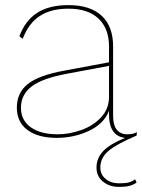

<svg xmlns="http://www.w3.org/2000/svg" viewBox="-20 -530 557 752"><path d="M373 126Q373 154 394 171Q415 188 446 188Q471 188 484.5 184.5Q498 181 509 172L515 185Q502 194 487 198Q472 202 446 202Q409 202 383.5 181.5Q358 161 358 126Q358 89 384.5 61.5Q411 34 470 10Q407 3 407 -82V-96Q387 -45 328.5 -17.5Q270 10 202 10Q129 10 87.5 -21Q46 -52 46 -108Q46 -167 89 -201Q132 -235 230 -253L407 -286V-348Q407 -418 366 -457Q325 -496 248 -496Q180 -496 136 -467.5Q92 -439 69 -378L56 -388Q79 -450 126 -480Q173 -510 248 -510Q333 -510 378 -468.5Q423 -427 423 -348V-76Q423 -40 437.5 -22Q452 -4 478 -4Q504 -4 516 -13L515 1Q437 34 405 61Q373 88 373 126ZM407 -151V-272L241 -241Q145 -223 103.5 -191Q62 -159 62 -108Q62 -59 100.5 -31.5Q139 -4 207 -4Q250 -4 296.5 -20Q343 -36 375 -69.5Q407 -103 407 -151Z"/></svg>

Font: Work Sans Hairline
Style: Regular
Weight: 400
Designer: Wei Huang
Foundry: Wei Huang
Version: Version 1.032